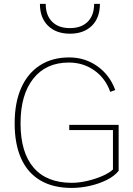

<svg xmlns="http://www.w3.org/2000/svg" viewBox="-20 -946 675 972"><path d="M330.6 -314V-287.6H551.8V-87.9Q533.2 -70.3 497.8 -54.9Q462.4 -39.6 421.1 -30Q379.9 -20.5 343.3 -20.5Q216.3 -20.5 150.1 -97.4Q84 -174.3 84 -321.8Q84 -466.8 148.7 -548.1Q213.4 -629.4 328.6 -629.4Q401.4 -629.4 457.8 -589.4Q514.2 -549.3 538.1 -481L563.5 -490.2Q535.6 -566.4 472.9 -610.8Q410.2 -655.3 330.1 -655.3Q244.1 -655.3 182.1 -615.2Q120.1 -575.2 87.2 -500.7Q54.2 -426.3 54.2 -321.8Q54.2 -215.8 87.4 -142.8Q120.6 -69.8 185.1 -32.2Q249.5 5.4 342.8 5.4Q388.2 5.4 434.8 -5.1Q481.4 -15.6 520.3 -34.9Q559.1 -54.2 580.6 -81.1V-314ZM485.8 -926.3H456.5Q456.5 -868.7 424.3 -836.2Q392.1 -803.7 334 -803.7Q275.9 -803.7 243.7 -836.2Q211.4 -868.7 211.4 -926.3H182.1Q182.1 -855.5 223.4 -815.4Q264.6 -775.4 334 -775.4Q403.8 -775.4 444.8 -815.4Q485.8 -855.5 485.8 -926.3Z"/></svg>

Font: Estedad-FD-VF Thin
Style: Regular
Weight: 100
Designer: Amin Abedi
Version: Version 5.0